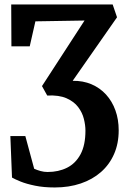

<svg xmlns="http://www.w3.org/2000/svg" viewBox="-20 -575 554 851"><path d="M302.1 -216.8Q348 -217.5 385.5 -201.5Q423 -185.5 450 -155.9Q477 -126.3 491.5 -86Q506.1 -45.7 506.1 2.6Q506.1 61.1 485.6 107.8Q465.2 154.5 427.5 187.6Q389.9 220.6 337.9 238.2Q285.9 255.9 222.8 255.9Q173.5 255.9 135.4 248Q97.2 240.2 71.5 229.8Q45.8 219.4 33.2 212L25.9 28.1H92.3L131.5 173Q144.8 178.9 159.8 183.1Q174.7 187.3 191.1 187.3Q239.4 187.3 277.2 168.4Q315 149.5 336.9 108.9Q358.7 68.3 358.7 3.9Q358.7 -20.4 351.7 -48.2Q344.8 -76 326.5 -100.3Q308.3 -124.6 275 -139.4Q241.8 -154.1 189.3 -151.6L166.1 -193.4L275.2 -361.5L354.7 -484L136.9 -480.4L111.8 -369.7H30.6L29.7 -555.1H479.4L498.7 -498.4Z"/></svg>

Font: Merriweather 7pt Light
Style: Regular
Weight: 300
Designer: Eben Sorkin
Foundry: Eben Sorkin
Version: Version 2.200;gftools[0.9.31]